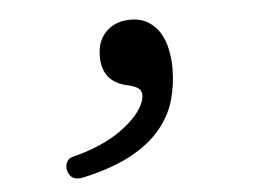

<svg xmlns="http://www.w3.org/2000/svg" viewBox="-37 -197 674 468"><g transform="rotate(-5 300.0 37.0)"><path d="M150 223Q138 226 128 223Q118 220 113 208Q108 197 112 185.5Q116 174 127 171Q203 152 250 117.5Q297 83 308 49Q313 32 306.5 23Q300 14 278 9Q247 3 231 -16Q215 -35 215 -67Q215 -106 238 -128Q261 -150 297 -150Q323 -150 341 -138.5Q359 -127 369.5 -109Q380 -91 384.5 -68.5Q389 -46 389 -23Q389 17 378.5 54Q368 91 341.5 123.5Q315 156 268.5 181.5Q222 207 150 223Z"/></g></svg>

Font: Maple Mono NF CN
Style: Regular
Weight: 400
Monospace: yes
Designer: subframe7536
Version: Version 7.000